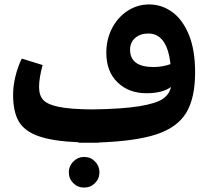

<svg xmlns="http://www.w3.org/2000/svg" viewBox="-20 -625 948 865"><path d="M424 17V18H383H335L334 16Q216 11 152.5 -12Q89 -35 64 -79Q39 -123 39 -198Q39 -238 49.5 -281Q60 -324 78 -361L172 -332Q156 -273 156 -233Q156 -195 175 -174.5Q194 -154 245 -143.5Q296 -133 395 -132Q532 -134 608 -146.5Q684 -159 714 -180Q744 -201 750 -233Q712 -205 640 -205Q560 -205 509.5 -254Q459 -303 459 -387Q459 -449 485.5 -499Q512 -549 556 -577Q600 -605 652 -605Q708 -605 755 -571.5Q802 -538 830.5 -469.5Q859 -401 859 -299Q859 -183 819 -117Q779 -51 685.5 -20Q592 11 424 17ZM672 -323Q711 -323 748 -336Q733 -474 648 -474Q612 -474 589 -454Q566 -434 566 -401Q566 -323 672 -323ZM290 151Q290 123 310.5 102.5Q331 82 359 82Q388 82 408 102.5Q428 123 428 151Q428 180 408 200Q388 220 359 220Q330 220 310 200Q290 180 290 151Z"/></svg>

Font: FiraGOUPP
Style: Bold
Weight: 700
Designer: bBox Type
Foundry: bBox Type GmbH
Version: Version 1.001